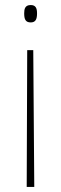

<svg xmlns="http://www.w3.org/2000/svg" viewBox="-20 -550 243 762"><path d="M127 -497C127 -517 122 -530 102 -530C79 -530 76 -514 76 -497C76 -474 81 -461 102 -461C122 -461 127 -475 127 -497ZM88 -351 86 192H116L112 -351Z"/></svg>

Font: Noto Sans Sinhala Condensed Thin
Style: Regular
Weight: 100
Width: 3
Designer: Jelle Bosma - Monotype Design Team
Foundry: Monotype Imaging Inc.
Version: Version 2.006